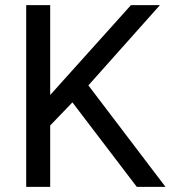

<svg xmlns="http://www.w3.org/2000/svg" viewBox="-20 -731 667 751"><path d="M263.2 -330.6 176.3 -240.2V0H82.5V-710.9H176.3V-359.4L492.2 -710.9H605.5L325.7 -397L627.4 0H515.1Z"/></svg>

Font: Roboto-ThirdPerson-AD3FC
Style: ThirdPerson-AD3FC
Weight: 400
Designer: Google
Version: Version 2.137; 2017